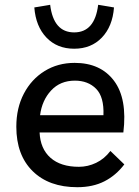

<svg xmlns="http://www.w3.org/2000/svg" viewBox="-20 -771 579 800"><path d="M302 9Q184 9 116 -58Q48 -125 48 -243Q48 -321 79.5 -381Q111 -441 166 -475Q221 -509 291 -509Q399 -509 455 -434.5Q511 -360 494 -219H145Q148 -151 190.5 -113.5Q233 -76 309 -76Q346 -76 380.5 -92.5Q415 -109 440 -142L498 -86Q463 -40 415 -15.5Q367 9 302 9ZM292 -435Q231 -435 193 -394Q155 -353 147 -291H411Q414 -367 380.5 -401Q347 -435 292 -435ZM389 -751 455 -740Q449 -661 404.5 -614.5Q360 -568 289 -568Q218 -568 173.5 -614.5Q129 -661 123 -740L189 -751Q203 -636 289 -636Q375 -636 389 -751Z"/></svg>

Font: Livvic Medium
Style: Regular
Weight: 500
Designer: Jacques Le Bailly, Baron von Fonthausen
Version: Version 1.001; ttfautohint (v1.8.2)